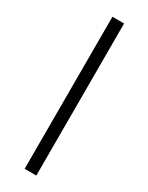

<svg xmlns="http://www.w3.org/2000/svg" viewBox="-204 -806 649 842"><g transform="rotate(30 121.0 -385.0)"><path d="M151.9 0H92.8V-770H151.9Z"/></g></svg>

Font: Junction Light
Style: Regular
Weight: 300
Designer: Caroline Hadilaksono
Foundry: Caroline Hadilaksono
Version: Version 1.002